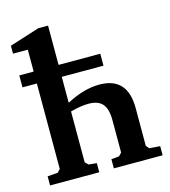

<svg xmlns="http://www.w3.org/2000/svg" viewBox="-110 -827 811 916"><g transform="rotate(-15 295.5 -369.5)"><path d="M16 -653V-692L164 -739H212V-545H418V-486H212V-358Q299 -404 375 -404Q514 -404 514 -251V-64L527 -49L580 -45V0H339V-45L378 -49L392 -64V-224Q392 -279 370.5 -304Q349 -329 302 -329Q263 -329 212 -315V-64L227 -49L267 -45V0H24V-45L75 -49L89 -64V-486H18V-545H89V-653Z"/></g></svg>

Font: Khartiya
Style: Bold
Weight: 700
Version: Version 1.0.2